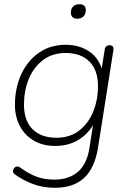

<svg xmlns="http://www.w3.org/2000/svg" viewBox="-20 -705 610 913"><path d="M241 188Q184 188 136.5 170Q89 152 49 123Q43 119 42 113Q41 107 43.5 101Q46 95 50.5 91Q55 87 61.5 86.5Q68 86 75 91Q113 119 150.5 134Q188 149 239 149Q307 149 350 112.5Q393 76 405 0L426 -133L434 -132Q409 -77 359.5 -44Q310 -11 242 -11Q185 -11 142 -35.5Q99 -60 75 -104.5Q51 -149 51 -208Q51 -263 66.5 -314Q82 -365 113 -405Q144 -445 189 -468.5Q234 -492 294 -492Q356 -492 404 -460.5Q452 -429 469 -362H461L478 -469Q481 -490 502 -490Q512 -490 516.5 -483.5Q521 -477 519 -465L446 -2Q430 95 379.5 141.5Q329 188 241 188ZM248 -50Q313 -50 357 -84.5Q401 -119 423.5 -175Q446 -231 446 -296Q446 -371 405.5 -412Q365 -453 292 -453Q228 -453 183.5 -418.5Q139 -384 116.5 -328.5Q94 -273 94 -208Q94 -132 134.5 -91Q175 -50 248 -50ZM347 -616Q333 -616 325 -623.5Q317 -631 317 -644Q317 -664 328 -674.5Q339 -685 358 -685Q372 -685 380 -678Q388 -671 388 -657Q388 -638 377 -627Q366 -616 347 -616Z"/></svg>

Font: Nunito Variable Extra Light
Style: Italic
Weight: 200
Italic angle: -9°
Designer: Vernon Adams
Foundry: Vernon Adams
Version: Version 3.602